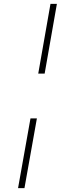

<svg xmlns="http://www.w3.org/2000/svg" viewBox="-20 -830 313 989"><path d="M177 -451 240 -810H273L210 -451ZM73 139 137 -220H170L106 139Z"/></svg>

Font: Tomorrow ExtraLight
Style: Italic
Weight: 275
Italic angle: -10°
Designer: Tony de Marco, Monica Rizzolli
Foundry: Just in Type
Version: Version 2.002